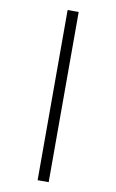

<svg xmlns="http://www.w3.org/2000/svg" viewBox="-106 -816 674 1111"><g transform="rotate(10 230.5 -260.0)"><path d="M198 240H263V-760H198Z"/></g></svg>

Font: Noto Serif Armenian ExtraCondensed ExtraBold
Style: Regular
Weight: 800
Width: 2
Designer: Monotype Design Team
Foundry: Monotype Imaging Inc.
Version: Version 2.008